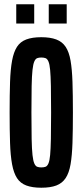

<svg xmlns="http://www.w3.org/2000/svg" viewBox="-20 -870 387 898"><path d="M173 8Q131 8 103 -2.5Q75 -13 59.5 -37Q44 -61 36.5 -101.5Q29 -142 27 -201.5Q25 -261 25 -344Q25 -427 27 -486.5Q29 -546 36.5 -586.5Q44 -627 59.5 -651Q75 -675 103 -685.5Q131 -696 173 -696Q215 -696 243 -685.5Q271 -675 287 -651Q303 -627 310 -586.5Q317 -546 319 -486.5Q321 -427 321 -344Q321 -261 319 -201.5Q317 -142 310 -101.5Q303 -61 287 -37Q271 -13 243.5 -2.5Q216 8 173 8ZM173 -87Q185 -87 193 -90Q201 -93 206.5 -105.5Q212 -118 214.5 -145Q217 -172 218 -220.5Q219 -269 219 -344Q219 -419 218 -467.5Q217 -516 214.5 -543Q212 -570 206.5 -582.5Q201 -595 193 -598Q185 -601 173 -601Q162 -601 154 -598Q146 -595 140.5 -582.5Q135 -570 132 -543Q129 -516 128 -467.5Q127 -419 127 -344Q127 -269 128 -220.5Q129 -172 132 -145Q135 -118 140.5 -105.5Q146 -93 154 -90Q162 -87 173 -87ZM56 -760V-850H140V-760ZM208 -760V-850H292V-760Z"/></svg>

Font: Saira UltraCondensed
Style: Bold
Weight: 700
Width: 1
Designer: Hector Gatti with collaboration of the Omnibus-Type team
Foundry: Omnibus-Type
Version: Version 1.101